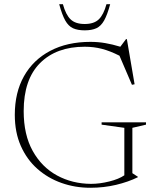

<svg xmlns="http://www.w3.org/2000/svg" viewBox="-20 -878 742 908"><path d="M606 -59 632 -42V-40Q586.5 -17.5 528.8 -3.8Q471 10 407 10Q335 10 270.8 -12.8Q206.5 -35.5 156.8 -79.5Q107 -123.5 78.5 -187.8Q50 -252 50 -335Q50 -440.5 93.5 -517.8Q137 -595 217.5 -637.5Q298 -680 408 -680Q443.5 -680 477.5 -674.2Q511.5 -668.5 549 -657L576 -693H580L616.5 -479.5L604 -477L545 -614.5Q500.5 -637 462 -647Q423.5 -657 380.5 -657Q246.5 -657 169.2 -579.5Q92 -502 92 -352.5Q92 -240.5 134.8 -164Q177.5 -87.5 249.8 -48.2Q322 -9 410.5 -8.5Q451.5 -8.5 496.8 -19.8Q542 -31 568 -49V-273.5L460.5 -288.5V-299.5H670.5V-288.5L606 -273.5ZM380.5 -764.5Q424.5 -764.5 447.2 -786.5Q470 -808.5 483.5 -858H501Q487.5 -808 472.5 -781.2Q457.5 -754.5 435.8 -744.5Q414 -734.5 380.5 -734.5Q347 -734.5 325.2 -744.5Q303.5 -754.5 288.5 -781.2Q273.5 -808 260 -858H277.5Q291 -808.5 313.8 -786.5Q336.5 -764.5 380.5 -764.5Z"/></svg>

Font: Newsreader Text ExtraLight
Style: Regular
Weight: 275
Designer: Hugues Gentile
Foundry: Production Type
Version: Version 1.001